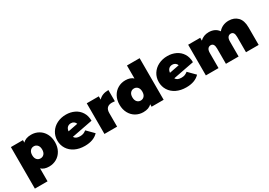

<svg xmlns="http://www.w3.org/2000/svg" viewBox="20 -1757 4162 2966"><g transform="rotate(-30 2101.0 -274.0)"><path d="M547.5 -522.5C507.2 -545.5 463 -557 415 -557C347.7 -557 297.7 -538.7 265 -502V-547H50V194H276V-37C308 -5.7 354.3 10 415 10C463 10 507.2 -1.5 547.5 -24.5C587.8 -47.5 619.8 -80.5 643.5 -123.5C667.2 -166.5 679 -216.3 679 -273C679 -329.7 667.2 -379.7 643.5 -423C619.8 -466.3 587.8 -499.5 547.5 -522.5ZM425 -194C408.3 -175.3 387 -166 361 -166C335 -166 313.7 -175.3 297 -194C280.3 -212.7 272 -239 272 -273C272 -307 280.3 -333.5 297 -352.5C313.7 -371.5 335 -381 361 -381C387 -381 408.3 -371.5 425 -352.5C441.7 -333.5 450 -307 450 -273C450 -239 441.7 -212.7 425 -194Z M1119.5 -166C1103.2 -160 1083 -157 1059 -157C1008.3 -157 974.7 -173 958 -205L1332 -277C1332 -335.7 1318.7 -386.2 1292 -428.5C1265.3 -470.8 1229.3 -502.8 1184 -524.5C1138.7 -546.2 1089 -557 1035 -557C975.7 -557 922.2 -545 874.5 -521C826.8 -497 789.3 -463.5 762 -420.5C734.7 -377.5 721 -328.7 721 -274C721 -220 734.7 -171.3 762 -128C789.3 -84.7 828 -50.8 878 -26.5C928 -2.2 986 10 1052 10C1156.7 10 1236.3 -19.3 1291 -78L1173 -197C1153.7 -182.3 1135.8 -172 1119.5 -166ZM972.5 -380C988.8 -395.3 1010 -403 1036 -403C1056 -403 1073.2 -397.8 1087.5 -387.5C1101.8 -377.2 1112 -363.3 1118 -346L943 -312C946.3 -342 956.2 -364.7 972.5 -380Z M1795 -557C1717 -557 1658 -534 1618 -488V-547H1403V0H1629V-243C1629 -321.7 1667.7 -361 1745 -361C1760.3 -361 1777 -359.7 1795 -357Z M2459 -742H2233V-510C2201 -541.3 2154.7 -557 2094 -557C2046 -557 2001.8 -545.5 1961.5 -522.5C1921.2 -499.5 1889.2 -466.5 1865.5 -423.5C1841.8 -380.5 1830 -330.7 1830 -274C1830 -217.3 1841.8 -167.3 1865.5 -124C1889.2 -80.7 1921.2 -47.5 1961.5 -24.5C2001.8 -1.5 2046 10 2094 10C2161.3 10 2211.3 -8.3 2244 -45V0H2459ZM2212 -194.5C2195.3 -175.5 2174 -166 2148 -166C2122 -166 2100.7 -175.5 2084 -194.5C2067.3 -213.5 2059 -240 2059 -274C2059 -308 2067.3 -334.3 2084 -353C2100.7 -371.7 2122 -381 2148 -381C2174 -381 2195.3 -371.7 2212 -353C2228.7 -334.3 2237 -308 2237 -274C2237 -240 2228.7 -213.5 2212 -194.5Z M2928.5 -166C2912.2 -160 2892 -157 2868 -157C2817.3 -157 2783.7 -173 2767 -205L3141 -277C3141 -335.7 3127.7 -386.2 3101 -428.5C3074.3 -470.8 3038.3 -502.8 2993 -524.5C2947.7 -546.2 2898 -557 2844 -557C2784.7 -557 2731.2 -545 2683.5 -521C2635.8 -497 2598.3 -463.5 2571 -420.5C2543.7 -377.5 2530 -328.7 2530 -274C2530 -220 2543.7 -171.3 2571 -128C2598.3 -84.7 2637 -50.8 2687 -26.5C2737 -2.2 2795 10 2861 10C2965.7 10 3045.3 -19.3 3100 -78L2982 -197C2962.7 -182.3 2944.8 -172 2928.5 -166ZM2781.5 -380C2797.8 -395.3 2819 -403 2845 -403C2865 -403 2882.2 -397.8 2896.5 -387.5C2910.8 -377.2 2921 -363.3 2927 -346L2752 -312C2755.3 -342 2765.2 -364.7 2781.5 -380Z M4094.5 -496C4054.8 -536.7 4002 -557 3936 -557C3898.7 -557 3864.3 -549.8 3833 -535.5C3801.7 -521.2 3775 -500.7 3753 -474C3734.3 -502 3710.3 -522.8 3681 -536.5C3651.7 -550.2 3618.7 -557 3582 -557C3519.3 -557 3467.7 -536.7 3427 -496V-547H3212V0H3438V-267C3438 -301.7 3444.5 -327 3457.5 -343C3470.5 -359 3487.7 -367 3509 -367C3549.7 -367 3570 -335.7 3570 -273V0H3796V-267C3796 -301.7 3802.5 -327 3815.5 -343C3828.5 -359 3845.7 -367 3867 -367C3907.7 -367 3928 -335.7 3928 -273V0H4154V-312C4154 -394 4134.2 -455.3 4094.5 -496Z"/></g></svg>

Font: Montserrat Custom Black
Style: Regular
Weight: 900
Designer: Julieta Ulanovsky
Foundry: Julieta Ulanovsky
Version: Version 7.200